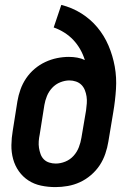

<svg xmlns="http://www.w3.org/2000/svg" viewBox="-20 -755 540 783"><path d="M206 8Q176 8 147.5 2Q119 -4 96 -19Q73 -34 57 -56.5Q41 -79 33.5 -106.5Q26 -134 26.5 -163.5Q27 -193 32 -222L51 -342Q55 -366 63.5 -390Q72 -414 86.5 -435.5Q101 -457 121 -474Q141 -491 164.5 -502Q188 -513 212.5 -518Q237 -523 261 -523Q278 -523 295 -520Q312 -517 326 -510Q319 -533 307 -554Q295 -575 279 -592Q263 -609 242.5 -622Q222 -635 199 -643L230 -735Q274 -724 311.5 -700.5Q349 -677 377 -643.5Q405 -610 422.5 -569Q440 -528 448 -483.5Q456 -439 453 -392Q450 -345 442 -298L422 -178Q418 -153 409.5 -128Q401 -103 386.5 -81Q372 -59 351 -41Q330 -23 306 -12Q282 -1 256.5 3.5Q231 8 206 8ZM207 -88Q227 -88 246.5 -96Q266 -104 280 -119.5Q294 -135 301.5 -154.5Q309 -174 312 -193L331 -305Q333 -320 334 -334Q335 -348 333 -361.5Q331 -375 326 -387.5Q321 -400 312 -409Q303 -418 290 -422.5Q277 -427 263 -427Q245 -427 226 -419.5Q207 -412 193 -397Q179 -382 171.5 -363.5Q164 -345 161 -327L142 -207Q139 -193 138 -179Q137 -165 139 -152Q141 -139 145.5 -126.5Q150 -114 159 -105Q168 -96 181 -92Q194 -88 207 -88Z"/></svg>

Font: Iosevka SS04
Style: Bold Italic
Weight: 700
Italic angle: -9°
Monospace: yes
Designer: Belleve Invis
Foundry: Belleve Invis
Version: Version 19.0.0; ttfautohint (v1.8.4)